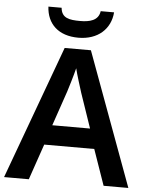

<svg xmlns="http://www.w3.org/2000/svg" viewBox="-61 -979 790 1028"><g transform="rotate(5 334.0 -465.0)"><path d="M510 -930H438C431 -878 382 -868 333 -868C274 -868 233 -875 228 -930H157C162 -838 223 -778 331 -778C436 -778 503 -840 510 -930ZM535 0H668L404 -717H263L0 0H133L199 -192H468ZM372 -486 436 -299H233L297 -486C304 -508 324 -573 334 -614C342 -580 364 -512 372 -486Z"/></g></svg>

Font: Noto Sans New Tai Lue Semibold
Style: Regular
Weight: 600
Designer: Monotype Design Team
Foundry: Monotype Imaging Inc.
Version: Version 2.004